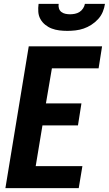

<svg xmlns="http://www.w3.org/2000/svg" viewBox="-20 -975 564 995"><path d="M8 0 129 -735H509L491 -621H249L218 -439H402L384 -325H200L165 -114H407L388 0ZM329 -815Q308 -815 287.5 -817.5Q267 -820 248.5 -827Q230 -834 214.5 -846.5Q199 -859 189.5 -876Q180 -893 178.5 -913.5Q177 -934 180 -955H284Q282 -943 285.5 -931.5Q289 -920 298 -913Q307 -906 319 -903.5Q331 -901 343 -901Q355 -901 368 -903.5Q381 -906 392 -913Q403 -920 410.5 -931.5Q418 -943 420 -955H524Q521 -934 512.5 -913.5Q504 -893 488.5 -876Q473 -859 453.5 -846.5Q434 -834 413.5 -827Q393 -820 371.5 -817.5Q350 -815 329 -815Z"/></svg>

Font: Iosevka Heavy Oblique
Style: Regular
Weight: 900
Italic angle: -9°
Monospace: yes
Designer: Belleve Invis
Foundry: Belleve Invis
Version: Version 32.5.0; ttfautohint (v1.8.4)